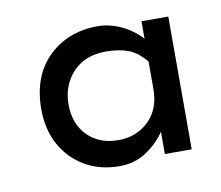

<svg xmlns="http://www.w3.org/2000/svg" viewBox="-47 -714 475 413"><g transform="rotate(-10 191.0 -507.5)"><path d="M184.6 -355.5Q141.6 -355.5 108.9 -374.5Q76.2 -393.6 57.6 -427.2Q39.1 -460.9 39.1 -504.9Q39.1 -577.1 81.5 -618.7Q124 -660.2 189.5 -660.2Q214.8 -660.2 240.2 -648.4Q265.6 -636.7 284.2 -616.2V-654.3H342.8V-364.3H284.2V-413.1Q269.5 -390.6 243.7 -373Q217.8 -355.5 184.6 -355.5ZM191.4 -411.1Q231.4 -411.1 258.3 -437.5Q285.2 -463.9 284.2 -509.8V-566.4Q265.6 -588.9 245.1 -596.2Q224.6 -603.5 197.3 -603.5Q151.4 -603.5 125 -575.2Q98.6 -546.9 98.6 -504.9Q98.6 -462.9 124 -437Q149.4 -411.1 191.4 -411.1Z"/></g></svg>

Font: Sen
Style: Regular
Weight: 400
Designer: Kosal Sen, Philatype
Foundry: Philatype
Version: Version 2.000;gftools[0.9.31]